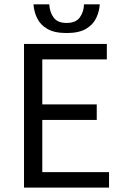

<svg xmlns="http://www.w3.org/2000/svg" viewBox="-20 -857 567 877"><path d="M89.7 0V-656.3H468V-585.6H173.2V-380H421.9V-309.3H173.2V-70.7H478V0ZM284.3 -706.1Q228.7 -706.1 196.4 -724.9Q164.1 -743.6 149.5 -773.9Q135 -804.1 133 -837.3H204.9Q206.9 -802.3 224.7 -777.3Q242.5 -752.2 284.3 -752.2Q326.2 -752.2 344.4 -777.3Q362.7 -802.3 363.7 -837.3H435.7Q433.7 -804.1 419.1 -773.9Q404.5 -743.6 372.2 -724.9Q339.9 -706.1 284.3 -706.1Z"/></svg>

Font: Source Sans 3
Style: Regular
Weight: 200
Designer: Paul D. Hunt
Foundry: Adobe
Version: Version 3.046;hotconv 1.0.118;makeotfexe 2.5.65603